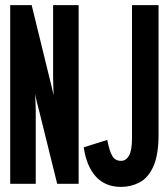

<svg xmlns="http://www.w3.org/2000/svg" viewBox="-20 -720 656 752"><path d="M454 12Q392 12 355.2 -28.8Q318.5 -69.5 308 -143L400 -172Q409 -127 420.2 -108.5Q431.5 -90 454 -90Q473.5 -90 485.2 -110.2Q497 -130.5 497 -179V-700H601V-194Q601 -112.5 580.5 -67.8Q560 -23 526.5 -5.5Q493 12 454 12ZM20 0V-700H104L174 -414Q177 -402 182 -381.8Q187 -361.5 190 -347Q189.5 -361.5 188.8 -382.8Q188 -404 188 -413V-700H288V0H204L134 -283Q131 -294.5 125.5 -316.2Q120 -338 117 -352Q118.5 -338 119.2 -316.8Q120 -295.5 120 -285V0Z"/></svg>

Font: Overpass Mono Light
Style: Regular
Weight: 300
Monospace: yes
Designer: Delve Withrington, Dave Bailey
Foundry: Delve Fonts LLC
Version: Version 4.000